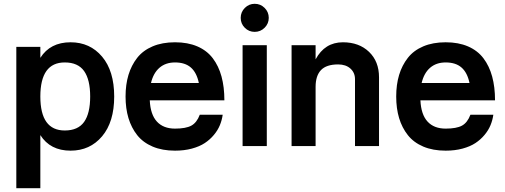

<svg xmlns="http://www.w3.org/2000/svg" viewBox="-20 -760 2625 999"><path d="M189.9 -257.8Q189.9 -81.1 316.9 -81.1Q385.7 -81.1 417.5 -125.5Q449.2 -169.9 449.2 -257.8Q449.2 -345.7 417.5 -390.4Q385.7 -435.1 316.9 -435.1Q189.9 -435.1 189.9 -257.8ZM64.9 -516.1H189.9V-459Q241.2 -540 347.2 -540Q448.2 -540 511.2 -465.3Q574.2 -390.6 574.2 -257.8Q574.2 -125.5 511.2 -50.8Q448.2 23.9 347.2 23.9Q241.2 23.9 189.9 -57.1V219.2H64.9Z M890.6 -435.1Q841.8 -435.1 809.8 -407.5Q777.8 -379.9 765.6 -328.1H1014.6Q1003.4 -382.3 973.1 -408.7Q942.9 -435.1 890.6 -435.1ZM890.6 23.9Q824.2 23.9 774.2 2.7Q724.1 -18.6 693.8 -56.9Q663.6 -95.2 648.4 -145.5Q633.3 -195.8 633.3 -257.8Q633.3 -319.8 648.4 -370.1Q663.6 -420.4 693.8 -459Q724.1 -497.6 774.2 -518.8Q824.2 -540 890.6 -540Q957 -540 1006.8 -518.6Q1056.6 -497.1 1087.2 -456.8Q1117.7 -416.5 1132.6 -361.8Q1147.5 -307.1 1147.5 -237.8H759.3Q762.7 -164.1 796.4 -127.4Q830.1 -90.8 890.6 -90.8Q946.8 -90.8 975.3 -106.2Q1003.9 -121.6 1019.5 -163.1H1138.7Q1134.8 -134.8 1124 -108.6Q1113.3 -82.5 1093 -58.1Q1072.8 -33.7 1045.4 -15.6Q1018.1 2.4 978.3 13.2Q938.5 23.9 890.6 23.9Z M1305.2 -740.2Q1335.4 -740.2 1356.9 -718.8Q1378.4 -697.3 1378.4 -667Q1378.4 -637.2 1356.9 -615.7Q1335.4 -594.2 1305.2 -594.2Q1274.9 -594.2 1253.7 -615.5Q1232.4 -636.7 1232.4 -667Q1232.4 -697.3 1253.9 -718.8Q1275.4 -740.2 1305.2 -740.2ZM1242.2 0V-524.9H1368.2V0Z M1497.1 0V-524.9H1622.1V-451.2Q1669.9 -540 1764.2 -540Q1848.1 -540 1900.1 -490.2Q1952.1 -440.4 1952.1 -357.9V0H1827.1V-348.1Q1827.1 -381.8 1803.2 -403.3Q1779.3 -424.8 1739.3 -424.8Q1678.2 -424.8 1650.1 -395.3Q1622.1 -365.7 1622.1 -308.1V0Z M2298.8 -435.1Q2250 -435.1 2218 -407.5Q2186 -379.9 2173.8 -328.1H2422.9Q2411.6 -382.3 2381.3 -408.7Q2351.1 -435.1 2298.8 -435.1ZM2298.8 23.9Q2232.4 23.9 2182.4 2.7Q2132.3 -18.6 2102.1 -56.9Q2071.8 -95.2 2056.6 -145.5Q2041.5 -195.8 2041.5 -257.8Q2041.5 -319.8 2056.6 -370.1Q2071.8 -420.4 2102.1 -459Q2132.3 -497.6 2182.4 -518.8Q2232.4 -540 2298.8 -540Q2365.2 -540 2415 -518.6Q2464.8 -497.1 2495.4 -456.8Q2525.9 -416.5 2540.8 -361.8Q2555.7 -307.1 2555.7 -237.8H2167.5Q2170.9 -164.1 2204.6 -127.4Q2238.3 -90.8 2298.8 -90.8Q2355 -90.8 2383.5 -106.2Q2412.1 -121.6 2427.7 -163.1H2546.9Q2543 -134.8 2532.2 -108.6Q2521.5 -82.5 2501.2 -58.1Q2481 -33.7 2453.6 -15.6Q2426.3 2.4 2386.5 13.2Q2346.7 23.9 2298.8 23.9Z"/></svg>

Font: Miedinger*
Style: Bold
Weight: 700
Version: Version 001.000